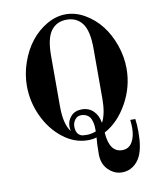

<svg xmlns="http://www.w3.org/2000/svg" viewBox="-102 -808 916 1123"><g transform="rotate(-10 356.0 -246.0)"><path d="M70 -356Q70 -426 94 -495Q118 -564 158 -615Q198 -666 253 -698Q308 -730 366 -730Q424 -730 479 -698Q534 -666 574 -615Q614 -564 638 -495Q662 -426 662 -356Q662 -247 608 -150.5Q554 -54 471 -9Q479 110 555 110Q594 110 614 76.5Q634 43 634 -8Q634 -29 631 -56H661Q666 -24 666 21Q666 114 642 164Q626 198 597 218Q568 238 532 238Q486 238 450.5 203Q415 168 415 110Q415 48 419 11Q395 18 367 18Q288 18 219 -36Q150 -90 110 -176Q70 -262 70 -356ZM240 -206Q240 -102 275 -55L277 -56Q274 -68 274 -80Q274 -114 297.5 -140Q321 -166 362 -166Q404 -166 431 -139Q458 -112 464 -71H467Q492 -121 492 -206V-506Q492 -609 459 -653.5Q426 -698 366 -698Q306 -698 273 -653.5Q240 -609 240 -506ZM302 -75Q302 -30 332 -18Q340 -14 366 -14Q394 -14 421 -25Q421 -44 420 -57Q419 -70 414.5 -85.5Q410 -101 403 -110.5Q396 -120 383 -126.5Q370 -133 351 -133Q330 -133 316 -115Q302 -97 302 -75Z"/></g></svg>

Font: Old Standard TT
Style: Bold
Weight: 700
Designer: Alexey Kryukov <alexios@thessalonica.org.ru>
Version: Version 2.2